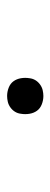

<svg xmlns="http://www.w3.org/2000/svg" viewBox="179 -610 142 540"><g transform="rotate(-90 250.0 -340.0)"><path d="M250 -289Q238 -289 226.5 -293.5Q215 -298 208.5 -307Q202 -316 200 -328Q198 -340 200 -352Q201 -361 205.5 -368.5Q210 -376 217.5 -381.5Q225 -387 233.5 -389Q242 -391 250 -391Q262 -391 273.5 -386.5Q285 -382 291.5 -373Q298 -364 300 -352Q302 -340 300 -328Q299 -319 294.5 -311.5Q290 -304 282.5 -298.5Q275 -293 266.5 -291Q258 -289 250 -289Z"/></g></svg>

Font: Iosevka Curly XLtObl
Style: Regular
Weight: 200
Italic angle: -9°
Monospace: yes
Designer: Belleve Invis
Foundry: Belleve Invis
Version: Version 11.1.0; ttfautohint (v1.8.3)